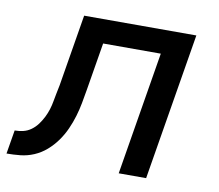

<svg xmlns="http://www.w3.org/2000/svg" viewBox="-98 -594 762 669"><g transform="rotate(10 282.5 -260.0)"><path d="M-35 0 -21 -84Q-6 -84 9 -87.5Q24 -91 37 -100.5Q50 -110 59.5 -123Q69 -136 76 -150Q83 -164 87.5 -178.5Q92 -193 94.5 -207.5Q97 -222 100 -236.5Q103 -251 106 -266L148 -520H545L459 0H362L434 -436H230L202 -267Q198 -243 193.5 -219Q189 -195 182 -171.5Q175 -148 164.5 -124.5Q154 -101 139 -80Q124 -59 104.5 -42Q85 -25 61.5 -15Q38 -5 13.5 -2.5Q-11 0 -35 0Z"/></g></svg>

Font: Iosevka Custom Medium
Style: Italic
Weight: 500
Italic angle: -9°
Designer: Belleve Invis
Foundry: Belleve Invis
Version: Version 27.0.1